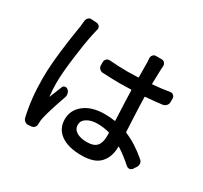

<svg xmlns="http://www.w3.org/2000/svg" viewBox="-163 -996 1325 1255"><g transform="rotate(30 500.0 -368.5)"><path d="M158.2 -739.3Q160.2 -753.9 170.9 -763.2Q181.6 -772.5 195.3 -770.5L235.4 -767.6Q249 -765.6 256.3 -754.9Q263.7 -744.1 259.8 -730.5Q255.9 -715.8 250 -688.5Q234.4 -620.1 218.3 -494.6Q202.1 -369.1 202.1 -295.9Q202.1 -244.1 208 -196.3Q209 -195.3 209.5 -195.3Q210 -195.3 210 -196.3Q221.7 -227.5 246.1 -287.1Q251 -298.8 262.7 -301.8Q274.4 -304.7 284.2 -296.9Q295.9 -288.1 299.8 -273.9Q303.7 -259.8 299.8 -246.1Q251 -106.4 239.3 -50.8Q234.4 -29.3 234.4 -5.9Q234.4 -4.9 234.4 -3.9Q235.4 10.7 225.6 21.5Q215.8 32.2 201.2 33.2L182.6 34.2Q180.7 35.2 179.7 35.2Q166 35.2 155.3 27.3Q142.6 18.6 139.6 3.9Q109.4 -123 109.4 -277.3Q109.4 -307.6 110.8 -341.3Q112.3 -375 115.7 -411.1Q119.1 -447.3 122.6 -476.6Q126 -505.9 130.9 -543.5Q135.7 -581.1 138.7 -600.1Q141.6 -619.1 147 -652.8Q152.3 -686.5 153.3 -692.4Q157.2 -727.5 158.2 -739.3ZM663.1 -159.2V-181.6Q663.1 -185.5 659.2 -187.5Q612.3 -199.2 571.3 -199.2Q521.5 -199.2 490.7 -179.7Q460 -160.2 460 -128.9Q460 -95.7 489.3 -77.6Q518.6 -59.6 567.4 -59.6Q619.1 -59.6 641.1 -84.5Q663.1 -109.4 663.1 -159.2ZM925.8 -136.7Q937.5 -127 939.5 -112.3Q939.5 -109.4 939.5 -106.4Q939.5 -94.7 933.6 -85L918 -61.5Q910.2 -49.8 897 -47.9Q883.8 -45.9 873 -55.7Q815.4 -106.4 765.6 -137.7Q761.7 -139.6 761.7 -135.7Q761.7 -59.6 719.2 -13.2Q676.8 33.2 580.1 33.2Q479.5 33.2 423.8 -6.8Q368.2 -46.9 368.2 -118.2Q368.2 -187.5 425.3 -232.4Q482.4 -277.3 579.1 -277.3Q619.1 -277.3 654.3 -271.5Q659.2 -271.5 659.2 -275.4Q651.4 -437.5 650.4 -498Q650.4 -502 645.5 -502Q593.8 -500 566.4 -500Q514.6 -500 431.6 -503.9Q417 -504.9 406.7 -515.6Q396.5 -526.4 396.5 -541V-565.4Q396.5 -579.1 406.7 -588.9Q417 -598.6 430.7 -597.7Q501 -591.8 567.4 -591.8Q593.8 -591.8 645.5 -593.8Q650.4 -593.8 650.4 -598.6Q650.4 -625 649.9 -662.6Q649.4 -700.2 649.4 -710Q649.4 -722.7 647.5 -738.3Q646.5 -752 655.3 -762.7Q664.1 -773.4 677.7 -773.4H721.7Q735.4 -773.4 744.1 -762.7Q752.9 -752 752 -738.3Q751 -725.6 750 -711.9Q749 -683.6 747.1 -604.5Q747.1 -599.6 751 -600.6Q820.3 -606.4 877 -616.2Q890.6 -618.2 900.9 -609.4Q911.1 -600.6 911.1 -586.9V-559.6Q911.1 -544.9 901.4 -533.7Q891.6 -522.5 877 -519.5Q817.4 -511.7 751 -506.8Q747.1 -506.8 747.1 -502.9Q748 -445.3 752.9 -348.1Q757.8 -251 757.8 -247.1Q757.8 -243.2 761.7 -241.2Q842.8 -208 925.8 -136.7Z"/></g></svg>

Font: Gen Jyuu Gothic L Monospace Medium
Style: Regular
Weight: 500
Designer: [Source Han Sans]
Ryoko NISHIZUKA  (kana & ideographs); Paul D. Hunt (Latin, Greek & Cyrillic); Wenlong ZHANG  (bopomofo
Version: Version 1.002.20150607